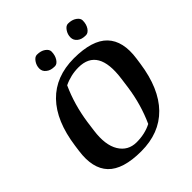

<svg xmlns="http://www.w3.org/2000/svg" viewBox="-228 -994 1154 1154"><g transform="rotate(-45 349.0 -417.0)"><path d="M324.7 -47.4Q396.5 -47.4 452.1 -76.2Q503.4 -189 521.5 -317.4L530.3 -382.3Q562 -613.3 395.5 -613.3Q331.1 -613.3 272 -585Q221.2 -473.6 202.1 -343.3L193.4 -278.3Q178.7 -168.9 215.8 -108.4Q252.9 -47.9 324.7 -47.4ZM88.4 -56.2Q24.9 -123 43.5 -256.3L48.8 -294.9Q74.2 -479.5 167 -575.2Q259.8 -670.9 415 -671.4Q570.3 -670.9 634.8 -603.5Q699.2 -536.1 680.2 -403.8L674.8 -365.7Q648.4 -180.7 554.7 -85Q460.9 10.7 306.6 10.7Q152.3 10.7 88.4 -56.2ZM537.6 -843.8Q570.8 -843.8 592.3 -828.6Q613.8 -813.5 613.8 -794.9Q613.8 -762.2 598.6 -739.7Q583.5 -717.8 564.5 -717.8Q545.9 -717.8 532.7 -721.7Q519.5 -725.6 509.8 -733.4Q489.3 -749.5 489.3 -774.4Q489.3 -799.8 504.4 -821.8Q519.5 -843.8 537.6 -843.8ZM240.2 -822.3Q255.4 -843.8 273.4 -843.8Q307.1 -843.8 328.1 -828.6Q349.1 -813.5 349.1 -794.9Q348.6 -762.7 334 -740.2Q319.3 -717.8 300.8 -717.8Q282.2 -717.8 269 -721.7Q255.9 -725.6 246.1 -733.4Q224.6 -749 224.6 -774.4Q224.6 -800.3 240.2 -822.3Z"/></g></svg>

Font: NoticiaText-BoldItalic
Style: Bold Italic
Weight: 700
Italic angle: -8°
Designer: JM Sole
Foundry: JM Sole
Version: Version 1.003